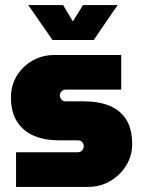

<svg xmlns="http://www.w3.org/2000/svg" viewBox="-20 -734 561 754"><path d="M43 0V-136H285Q293 -136 298 -139.5Q303 -143 306 -148.5Q309 -154 309 -160Q309 -166 306 -171.5Q303 -177 298 -180Q293 -183 285 -183H207Q156 -183 114 -200.5Q72 -218 47.5 -255.5Q23 -293 23 -352Q23 -398 45.5 -435.5Q68 -473 107 -495.5Q146 -518 193 -518H456V-382H238Q228 -382 221.5 -375Q215 -368 215 -359Q215 -350 221.5 -343Q228 -336 238 -336H310Q368 -336 410.5 -318.5Q453 -301 476 -264Q499 -227 499 -168Q499 -122 475.5 -84Q452 -46 413 -23Q374 0 325 0ZM186 -577 91 -714H228L266 -650L306 -714H442L348 -577Z"/></svg>

Font: MuseoModerno Thin Black
Style: Regular
Weight: 900
Version: Version 1.002